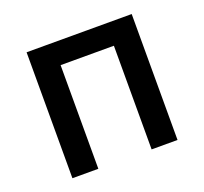

<svg xmlns="http://www.w3.org/2000/svg" viewBox="-96 -633 793 745"><g transform="rotate(-20 300.0 -260.0)"><path d="M83 0V-520H517V0H410V-428H190V0Z"/></g></svg>

Font: Zed Mono Semibold Extended
Style: Regular
Weight: 600
Width: 7
Monospace: yes
Designer: Belleve Invis
Foundry: Belleve Invis
Version: Version 1.0.0; ttfautohint (v1.8.4)